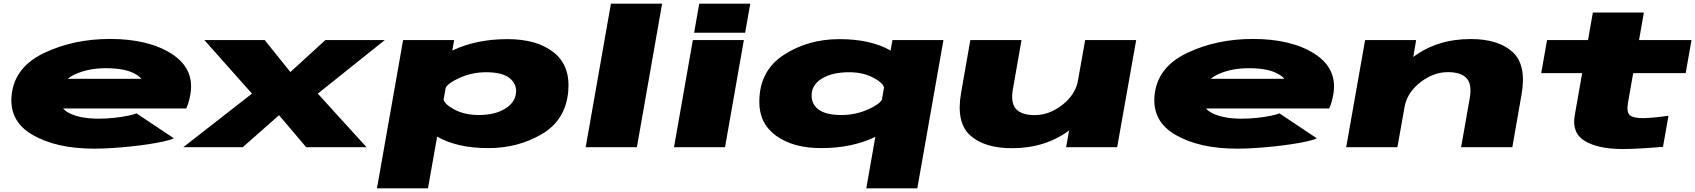

<svg xmlns="http://www.w3.org/2000/svg" viewBox="-20 -805 9270 1050"><path d="M495.5 8Q288.5 8 158 -67.5Q27.5 -143 44 -288Q61 -439 221.8 -515.5Q382.5 -592 581.5 -592Q791.5 -592 918.5 -510.8Q1045.5 -429.5 1021 -288Q1012.5 -241 998.5 -212H325Q338 -196.5 358.5 -186.5Q418.5 -156 520.5 -156Q561.5 -156 603.5 -160.5Q645.5 -165 678.8 -171.8Q712 -178.5 726.5 -185L931 -48.5Q913.5 -40 876.5 -31.8Q839.5 -23.5 791.2 -16.2Q743 -9 690 -3.5Q637 2 586.5 5Q536 8 495.5 8ZM350.5 -374H753Q741.5 -390 710 -405.5Q656 -432 559 -432Q462 -432 388 -397.5Q366.5 -387.5 350.5 -374Z M982.5 0 1358 -293 1097.5 -586H1427.5L1568 -411L1759.5 -586H2084.5L1718 -293L1984.5 0H1654.5L1506 -175L1307.5 0Z M2041.5 225 2184.5 -586H2463.5L2453.5 -528Q2454.5 -528.5 2455.5 -529.5Q2586 -591 2755.5 -591Q2917.5 -591 3008.8 -518Q3100 -445 3087.5 -305Q3073.5 -148 2943 -71.5Q2812.5 5 2650.5 5Q2481 5 2372 -57Q2371 -57 2370.5 -57.5L2320.5 225ZM2406 -260.5Q2411.5 -235.5 2460 -208.5Q2519 -176 2597.5 -176Q2685.5 -176 2741.2 -209.8Q2797 -243.5 2802 -297.5Q2806.5 -346 2766.5 -378Q2726.5 -410 2638.5 -410Q2560 -410 2489.5 -377.5Q2431 -350.5 2417.5 -325.5Z M3183 0 3321 -785H3601L3463 0Z M3666 0 3769 -586H4048L3945 0ZM3804 -785H4083L4055 -626H3776Z M4717.5 225 4767 -56.5Q4639.5 5 4470.5 5Q4318.5 5 4225.5 -61.8Q4132.5 -128.5 4132.5 -247Q4132.5 -417.5 4265.5 -504.2Q4398.5 -591 4570.5 -591Q4740 -591 4849 -529.5Q4849.5 -529 4850.5 -528.5L4860.5 -586H5139.5L4996.5 225ZM4814.5 -326Q4809 -351 4761 -377.5Q4702 -410 4623.5 -410Q4535.5 -410 4479.5 -378.2Q4423.5 -346.5 4419 -293Q4414.5 -239 4454.5 -207.5Q4494.5 -176 4582.5 -176Q4661 -176 4731.5 -208.5Q4789.5 -235 4803 -260Z M5810.5 0 5826.5 -91.5Q5696 5.5 5514.5 5.5Q5363 5.5 5285.2 -65.2Q5207.5 -136 5236 -297.5L5286.5 -586H5566.5L5519.5 -319Q5506 -241.5 5536.8 -208.5Q5567.5 -175.5 5638.5 -175.5Q5718.5 -175.5 5790.5 -232Q5855.5 -283 5873 -353L5914.5 -586H6193.5L6089.5 0Z M6746 8Q6539 8 6408.5 -67.5Q6278 -143 6294.5 -288Q6311.5 -439 6472.2 -515.5Q6633 -592 6832 -592Q7042 -592 7169 -510.8Q7296 -429.5 7271.5 -288Q7263 -241 7249 -212H6575.5Q6588.5 -196.5 6609 -186.5Q6669 -156 6771 -156Q6812 -156 6854 -160.5Q6896 -165 6929.2 -171.8Q6962.5 -178.5 6977 -185L7181.5 -48.5Q7164 -40 7127 -31.8Q7090 -23.5 7041.8 -16.2Q6993.5 -9 6940.5 -3.5Q6887.5 2 6837 5Q6786.5 8 6746 8ZM6601 -374H7003.5Q6992 -390 6960.5 -405.5Q6906.5 -432 6809.5 -432Q6712.5 -432 6638.5 -397.5Q6617 -387.5 6601 -374Z M7342 0 7445.5 -586H7724.5L7709 -493.5Q7840 -591.5 8022.5 -591.5Q8174 -591.5 8251.8 -520.8Q8329.5 -450 8301 -288.5L8250.5 0H7970.5L8017.5 -267Q8031 -344.5 8000.2 -377.5Q7969.5 -410.5 7898.5 -410.5Q7818.5 -410.5 7747 -354.5Q7678.5 -300.5 7662.5 -227L7622 0Z M8854 10Q8721 10 8647.8 -33.5Q8574.5 -77 8592 -175L8632.5 -405H8408.5L8440.5 -586H8664.5L8691 -736.5H8970L8943.5 -586H9230.5L9198.5 -405H8911.5L8883 -243Q8874 -190.5 8893.8 -174.5Q8913.5 -158.5 8967 -159Q9014 -159.5 9104.5 -172L9074.5 -2Q8934 10 8854 10Z"/></svg>

Font: Anybody UltraExpanded Black
Style: Italic
Weight: 900
Width: 9
Italic angle: -10°
Designer: Tyler Finck
Foundry: Etcetera Type Company
Version: Version 1.010; ttfautohint (v1.8.3) -l 8 -r 50 -G 200 -x 14 